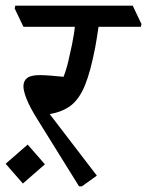

<svg xmlns="http://www.w3.org/2000/svg" viewBox="-20 -640 521 680"><path d="M270 20H260L109 -223Q85 -262 74 -290Q63 -318 63 -334Q63 -354 76.5 -364Q90 -374 121 -374Q136 -374 161.5 -372Q187 -370 205 -368Q215 -393 222.5 -425.5Q230 -458 235 -482Q239 -503 241.5 -518Q244 -533 245 -545H63L32 -610L34 -620H450L481 -555L479 -545H329Q326 -526 322.5 -503Q319 -480 317 -471Q301 -388 281.5 -339.5Q262 -291 232.5 -267.5Q203 -244 156 -236L323 -18ZM139 -58 61 10 0 -60 78 -128Z"/></svg>

Font: Tiro Devanagari Sanskrit
Style: Italic
Weight: 400
Italic angle: -11°
Designer: Devanagari: John Hudson & Fiona Ross, assisted by Paul Hanslow. Latin: John Hudson with Paul Hanslow, assisted by Kaja S
Foundry: Tiro Typeworks Ltd.
Version: Version 1.52